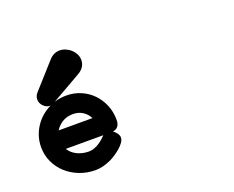

<svg xmlns="http://www.w3.org/2000/svg" viewBox="-122 -935 1447 1189"><g transform="rotate(-20 602.0 -340.5)"><path d="M294.9 -694.3Q324.7 -727.1 364.7 -727.1Q383.8 -727.1 402.8 -719.2Q421.9 -711.4 437 -697.8Q452.1 -684.1 461.7 -665.8Q471.2 -647.5 471.2 -626.5Q471.2 -578.1 423.3 -550.3L227.5 -438Q265.6 -450.7 307.1 -450.7Q358.4 -450.7 402.8 -431.6Q447.3 -412.6 479.7 -379.2Q512.2 -345.7 531 -300.5Q549.8 -255.4 549.8 -202.6Q549.8 -149.4 503.9 -142.1Q517.6 -132.8 527.6 -118.7Q537.6 -104.5 537.6 -90.8Q537.6 -74.7 525.4 -58.1Q513.2 -41.5 496.1 -26.6Q479 -11.7 460 0.5Q440.9 12.7 427.2 19.5Q370.6 45.9 322.8 45.9Q266.1 45.9 216.8 26.6Q167.5 7.3 130.9 -26.1Q94.2 -59.6 73.2 -105Q52.2 -150.4 52.2 -202.6Q52.2 -239.3 62.7 -272.9Q73.2 -306.6 92.3 -335.4Q111.3 -364.3 137.9 -387.5Q164.6 -410.6 196.8 -425.8Q194.3 -425.3 189.5 -425.3Q180.7 -425.3 170.4 -429.9Q160.2 -434.6 151.4 -442.9Q142.6 -451.2 136.7 -462.6Q130.9 -474.1 130.9 -488.3Q130.9 -512.7 148.9 -530.8L147.5 -529.8ZM429.7 -131.3Q434.1 -136.7 439.5 -141.1H192.4Q210.9 -110.4 245.8 -93.5Q280.8 -76.7 322.8 -76.7Q334.5 -76.7 347.9 -80.1Q361.3 -83.5 375.2 -90.6Q389.2 -97.7 403.1 -107.9Q417 -118.2 429.7 -131.3ZM212.4 -291.5Q205.6 -284.7 200.2 -278.1Q194.8 -271.5 190.4 -263.7H413.1Q397.5 -294.4 369.9 -311.5Q342.3 -328.6 307.1 -328.6Q250.5 -328.6 212.4 -291Z"/></g></svg>

Font: Erica Type
Style: Bold Italic
Weight: 700
Monospace: yes
Designer: Peter Wiegel
Foundry: Peter Wiegel
Version: Version 1.000 2010 initial release